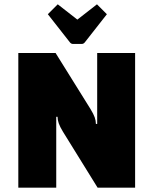

<svg xmlns="http://www.w3.org/2000/svg" viewBox="-20 -871 712 891"><path d="M65 0V-625H238L400 -365Q414 -342 419.5 -326.5Q425 -311 425 -296H431V-625H607V0H433L272 -260Q258 -283 252.5 -299Q247 -315 247 -329H241V0ZM248 -851 339 -780 430 -851 476 -805 374 -675Q368 -667 359 -667H319Q310 -667 304 -675L202 -805Z"/></svg>

Font: Changa
Style: Bold
Weight: 700
Designer: Eduardo Rodriguez Tunni
Foundry: Eduardo Rodriguez Tunni
Version: Version 3.002; ttfautohint (v1.8.2)